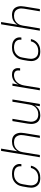

<svg xmlns="http://www.w3.org/2000/svg" viewBox="1408 -2184 783 3640"><g transform="rotate(-90 1800.0 -363.5)"><path d="M245 8Q215 8 186 2Q157 -4 133.5 -19Q110 -34 94 -57Q78 -80 70 -107.5Q62 -135 62.5 -165Q63 -195 68 -226L85 -326Q89 -353 98.5 -380Q108 -407 124.5 -431.5Q141 -456 164 -475.5Q187 -495 213.5 -507Q240 -519 268 -523.5Q296 -528 323 -528Q349 -528 374.5 -524.5Q400 -521 423 -512Q446 -503 464.5 -487.5Q483 -472 495 -451Q507 -430 510.5 -405Q514 -380 509 -354V-350H467V-353Q470 -373 467 -393Q464 -413 455 -429.5Q446 -446 431.5 -458Q417 -470 398.5 -477Q380 -484 360.5 -487Q341 -490 320 -490Q298 -490 274.5 -485.5Q251 -481 229.5 -470.5Q208 -460 189.5 -443.5Q171 -427 158 -407Q145 -387 137.5 -364.5Q130 -342 127 -319L110 -219Q106 -195 105.5 -171Q105 -147 111 -125Q117 -103 129 -84Q141 -65 159.5 -52.5Q178 -40 201.5 -35Q225 -30 249 -30Q279 -30 310 -37.5Q341 -45 368 -64Q395 -83 413 -111.5Q431 -140 437 -170H479Q475 -145 463.5 -120Q452 -95 435 -73.5Q418 -52 395.5 -35.5Q373 -19 348 -9Q323 1 297 4.5Q271 8 245 8Z M639 0 760 -735H803L752 -424Q766 -449 786.5 -469.5Q807 -490 831.5 -503.5Q856 -517 883 -522.5Q910 -528 937 -528Q966 -528 993.5 -521.5Q1021 -515 1043 -499Q1065 -483 1078.5 -459.5Q1092 -436 1098 -408.5Q1104 -381 1103 -352Q1102 -323 1097 -294L1049 0H1006L1056 -301Q1059 -324 1060 -347.5Q1061 -371 1055.5 -393Q1050 -415 1039 -434Q1028 -453 1010 -466Q992 -479 970 -484.5Q948 -490 924 -490Q902 -490 880 -486Q858 -482 836.5 -471.5Q815 -461 797 -444.5Q779 -428 766 -408.5Q753 -389 746 -367Q739 -345 735 -323L682 0Z M1436 8Q1407 8 1380 1.5Q1353 -5 1331 -21Q1309 -37 1295.5 -60.5Q1282 -84 1276 -111.5Q1270 -139 1270.5 -168Q1271 -197 1276 -226L1325 -520H1368L1318 -219Q1314 -196 1313 -172.5Q1312 -149 1317.5 -127Q1323 -105 1334.5 -86Q1346 -67 1364 -54Q1382 -41 1404 -35.5Q1426 -30 1450 -30Q1472 -30 1494 -34Q1516 -38 1537 -48.5Q1558 -59 1576.5 -75.5Q1595 -92 1607.5 -111.5Q1620 -131 1627.5 -153Q1635 -175 1638 -197L1692 -520H1735L1649 0H1606L1622 -96Q1607 -71 1587 -50.5Q1567 -30 1542 -16.5Q1517 -3 1490 2.5Q1463 8 1436 8Z M1908 0 1994 -520H2037L2018 -408Q2031 -433 2050.5 -456.5Q2070 -480 2095 -496.5Q2120 -513 2148 -520.5Q2176 -528 2203 -528Q2224 -528 2243.5 -524.5Q2263 -521 2279.5 -512Q2296 -503 2307.5 -487.5Q2319 -472 2324.5 -453.5Q2330 -435 2329.5 -415Q2329 -395 2326 -374H2283Q2286 -397 2285 -419Q2284 -441 2272 -458Q2260 -475 2240 -482.5Q2220 -490 2197 -490Q2173 -490 2148 -484Q2123 -478 2100.5 -464Q2078 -450 2060 -430Q2042 -410 2029.5 -387Q2017 -364 2010 -340Q2003 -316 1999 -291L1951 0Z M2645 8Q2615 8 2586 2Q2557 -4 2533.5 -19Q2510 -34 2494 -57Q2478 -80 2470 -107.5Q2462 -135 2462.5 -165Q2463 -195 2468 -226L2485 -326Q2489 -353 2498.5 -380Q2508 -407 2524.5 -431.5Q2541 -456 2564 -475.5Q2587 -495 2613.5 -507Q2640 -519 2668 -523.5Q2696 -528 2723 -528Q2749 -528 2774.5 -524.5Q2800 -521 2823 -512Q2846 -503 2864.5 -487.5Q2883 -472 2895 -451Q2907 -430 2910.5 -405Q2914 -380 2909 -354V-350H2867V-353Q2870 -373 2867 -393Q2864 -413 2855 -429.5Q2846 -446 2831.5 -458Q2817 -470 2798.5 -477Q2780 -484 2760.5 -487Q2741 -490 2720 -490Q2698 -490 2674.5 -485.5Q2651 -481 2629.5 -470.5Q2608 -460 2589.5 -443.5Q2571 -427 2558 -407Q2545 -387 2537.5 -364.5Q2530 -342 2527 -319L2510 -219Q2506 -195 2505.5 -171Q2505 -147 2511 -125Q2517 -103 2529 -84Q2541 -65 2559.5 -52.5Q2578 -40 2601.5 -35Q2625 -30 2649 -30Q2679 -30 2710 -37.5Q2741 -45 2768 -64Q2795 -83 2813 -111.5Q2831 -140 2837 -170H2879Q2875 -145 2863.5 -120Q2852 -95 2835 -73.5Q2818 -52 2795.5 -35.5Q2773 -19 2748 -9Q2723 1 2697 4.5Q2671 8 2645 8Z M3039 0 3160 -735H3203L3152 -424Q3166 -449 3186.5 -469.5Q3207 -490 3231.5 -503.5Q3256 -517 3283 -522.5Q3310 -528 3337 -528Q3366 -528 3393.5 -521.5Q3421 -515 3443 -499Q3465 -483 3478.5 -459.5Q3492 -436 3498 -408.5Q3504 -381 3503 -352Q3502 -323 3497 -294L3449 0H3406L3456 -301Q3459 -324 3460 -347.5Q3461 -371 3455.5 -393Q3450 -415 3439 -434Q3428 -453 3410 -466Q3392 -479 3370 -484.5Q3348 -490 3324 -490Q3302 -490 3280 -486Q3258 -482 3236.5 -471.5Q3215 -461 3197 -444.5Q3179 -428 3166 -408.5Q3153 -389 3146 -367Q3139 -345 3135 -323L3082 0Z"/></g></svg>

Font: Iosevka XLt Ex Obl
Style: Regular
Weight: 200
Width: 7
Italic angle: -9°
Monospace: yes
Designer: Belleve Invis
Foundry: Belleve Invis
Version: Version 32.5.0; ttfautohint (v1.8.4)